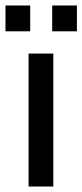

<svg xmlns="http://www.w3.org/2000/svg" viewBox="-25 -679 300 699"><path d="M0 0ZM-5 -659H85V-565H-5ZM165 -659H255V-565H165ZM79 -484H169V0H79Z"/></svg>

Font: Play
Style: Regular
Weight: 400
Designer: Jonas Hecksher (Cyrillic expansion: Cyreal)
Foundry: Jonas Hecksher, Playtype, e-types AS
Version: Version 2.101; ttfautohint (v1.5.65-e2d9)